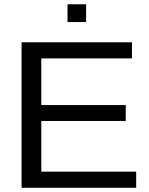

<svg xmlns="http://www.w3.org/2000/svg" viewBox="-20 -888 707 908"><path d="M624 -76.2V0H82V-688H604V-611.8H175.3V-391.1H574.7V-315.9H175.3V-76.2ZM387.2 -867.7V-783.7H299.3V-867.7Z"/></svg>

Font: Arimo
Style: Regular
Weight: 400
Designer: Steve Matteson
Foundry: Monotype Imaging Inc.
Version: Version 1.33